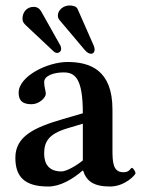

<svg xmlns="http://www.w3.org/2000/svg" viewBox="-20 -670 516 700"><path d="M281 -48H283C295 -10 321 10 381 10C436 10 474 -33 474 -38C474 -45 465 -58 461 -58C455 -58 454 -42 430 -42C391 -42 390 -80 390 -126V-271C390 -415 308 -444 226 -444C153 -444 48 -392 48 -332C48 -306 59 -290 95 -290C123 -290 147 -314 147 -328C147 -340 141 -351 141 -371C141 -393 174 -406 212 -406C254 -406 282 -384 282 -257L210 -236C107 -206 36 -174 36 -95C36 -26 69 10 156 10C198 10 243 -15 281 -48ZM282 -85C257 -65 222 -45 204 -45C156 -45 141 -75 141 -110C141 -151 155 -181 225 -202L282 -219ZM191 -614C191 -609 192 -603 196 -598L288 -489C297 -478 305 -474 312 -474C320 -474 325 -480 325 -489C325 -493 324 -498 322 -503L263 -637C258 -648 244 -650 233 -650C211 -650 191 -633 191 -614ZM62 -602C62 -590 67 -585 75 -577L173 -485C178 -480 183 -477 188 -477C196 -477 203 -483 203 -492C203 -496 202 -501 199 -506L131 -627C129 -630 122 -645 103 -645C78 -645 62 -626 62 -602Z"/></svg>

Font: Libertinus Serif Semibold
Style: Regular
Weight: 600
Designer: Philipp H. Poll, Khaled Hosny
Foundry: Caleb Maclennan
Version: Version 7.050;RELEASE